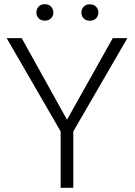

<svg xmlns="http://www.w3.org/2000/svg" viewBox="-20 -892 639 912"><path d="M11.7 -710.9H83L298.3 -323.2L515.6 -710.9H585L328.1 -267.6V0H268.1V-267.6ZM152.8 -832.5Q152.8 -849.1 163.6 -860.6Q174.3 -872.1 192.9 -872.1Q211.4 -872.1 222.4 -860.6Q233.4 -849.1 233.4 -832.5Q233.4 -816.4 222.4 -805.2Q211.4 -793.9 192.9 -793.9Q174.3 -793.9 163.6 -805.2Q152.8 -816.4 152.8 -832.5ZM366.7 -832Q366.7 -848.6 377.4 -860.1Q388.2 -871.6 406.7 -871.6Q425.3 -871.6 436.3 -860.1Q447.3 -848.6 447.3 -832Q447.3 -815.9 436.3 -804.7Q425.3 -793.5 406.7 -793.5Q388.2 -793.5 377.4 -804.7Q366.7 -815.9 366.7 -832Z"/></svg>

Font: Roboto Light
Style: Regular
Weight: 300
Designer: Google
Version: Version 2.137; 2017